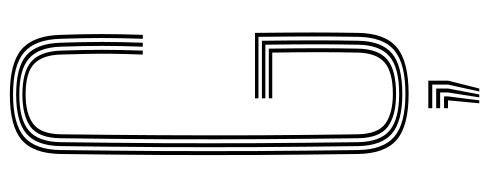

<svg xmlns="http://www.w3.org/2000/svg" viewBox="-322 -523 994 390"><g transform="rotate(-90 175.0 -328.0)"><path d="M179.2 5Q114.5 5 86.2 -19Q58 -43 57.2 -98Q55.8 -206 55.2 -303Q54.8 -400 55.2 -497Q55.8 -594 57.2 -702Q58 -757.2 86 -781.1Q114 -805 178.2 -805Q242.5 -805 270.1 -780.8Q297.8 -756.5 299.2 -702Q300.8 -654 300.8 -618.9Q300.8 -583.8 299.2 -535H291.2Q292.8 -582.2 292.8 -618.5Q292.8 -654.8 291.2 -702Q289.8 -753.8 263.6 -776.1Q237.5 -798.5 178.2 -798.5Q118.5 -798.5 92.2 -776.1Q66 -753.8 65.2 -702Q63.8 -594 63.2 -497Q62.8 -400 63.2 -303Q63.8 -206 65.2 -98Q66 -46.2 92.5 -23.9Q119 -1.5 179.2 -1.5Q240.8 -1.5 267.6 -23.9Q294.5 -46.2 295.2 -98Q295.8 -128 295.9 -156.6Q296 -185.2 295.9 -219.4Q295.8 -253.5 295.2 -300H170.2V-307H303.2Q304 -235 304 -189.4Q304 -143.8 303.2 -98Q302.5 -43 273.8 -19Q245 5 179.2 5ZM179.2 -7.8Q123.5 -7.8 98.8 -28.8Q74 -49.8 73.2 -98Q71.8 -206 71.2 -303Q70.8 -400 71.2 -497Q71.8 -594 73.2 -702Q74 -750.5 98.5 -771.4Q123 -792.2 178.2 -792.2Q233.2 -792.2 257.5 -771.4Q281.8 -750.5 283.2 -702Q284.8 -654.8 284.8 -618.1Q284.8 -581.5 283.2 -535H275.2Q276.8 -581.5 276.8 -617.9Q276.8 -654.2 275.2 -701Q273.8 -746.5 251.2 -766.1Q228.8 -785.8 178.2 -785.8Q127.8 -785.8 104.9 -766.6Q82 -747.5 81.2 -702Q79.8 -594 79.2 -497Q78.8 -400 79.2 -303Q79.8 -206 81.2 -98Q82 -51.8 105.6 -33Q129.2 -14.2 179.2 -14.2Q232.2 -14.2 255.4 -33.8Q278.5 -53.2 279.2 -98Q280 -140.8 280 -182.5Q280 -224.2 279.2 -286H170.2V-293H287.2Q288 -228.5 288 -185Q288 -141.5 287.2 -98Q286.5 -49.8 261.5 -28.8Q236.5 -7.8 179.2 -7.8ZM179.2 -20.5Q135 -20.5 112.4 -37.4Q89.8 -54.2 89.2 -98Q88 -188.5 87.4 -283.4Q86.8 -378.2 87.1 -482Q87.5 -585.8 89.2 -702Q89.8 -746 112.2 -762.8Q134.8 -779.5 178.2 -779.5Q224.5 -779.5 245.1 -761.2Q265.8 -743 267.2 -701Q268.8 -656 268.8 -618.5Q268.8 -581 267.2 -535H259.2Q260.5 -572.8 260.8 -598.2Q261 -623.8 260.6 -647Q260.2 -670.2 259.2 -701.5Q258.2 -738.8 240.1 -755.9Q222 -773 178.2 -773Q139 -773 118.4 -757.5Q97.8 -742 97.2 -701Q96 -606 95.4 -503.9Q94.8 -401.8 95.2 -299Q95.8 -196.2 97.2 -99Q97.8 -57.5 118.9 -42.2Q140 -27 179.2 -27Q223.5 -27 243 -43.8Q262.5 -60.5 263.2 -99Q264 -137.2 264 -177.6Q264 -218 263.2 -272H170.2V-279H271.2Q272 -221.2 272 -179.6Q272 -138 271.2 -98Q270.5 -56.5 249.1 -38.5Q227.8 -20.5 179.2 -20.5ZM184.2 148.5 198.2 85V53H150.2V45H206.2V85L190.2 148.5ZM160.2 148.5 166.2 85H150.2V77H174.2V85L166.2 148.5ZM172.2 148.5 182.2 85V69H150.2V61H190.2V85L178.2 148.5Z"/></g></svg>

Font: Big Shoulders Inline Text Thin Thin
Style: Regular
Weight: 250
Version: Version 2.002